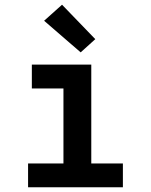

<svg xmlns="http://www.w3.org/2000/svg" viewBox="-20 -794 640 814"><path d="M99 0V-101H249V-419H115V-520H367V-101H501V0ZM322 -572 167 -706 243 -774 384 -628Z"/></svg>

Font: Iosevka Extended
Style: Bold
Weight: 700
Width: 7
Monospace: yes
Designer: Belleve Invis
Foundry: Belleve Invis
Version: Version 32.5.0; ttfautohint (v1.8.4)